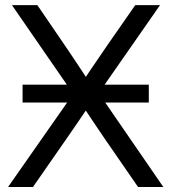

<svg xmlns="http://www.w3.org/2000/svg" viewBox="-20 -748 686 768"><path d="M295.4 -404.8V-339.8L27.8 -727.5H129.4L236.8 -570.3Q284.7 -500 330.6 -429.7H316.4L336.9 -460.9Q379.9 -524.9 411.6 -570.3L521 -727.5H620.1L352.5 -343.3V-408.2L633.3 0H532.2L402.8 -187.5Q388.7 -208 375 -228.3Q361.3 -248.5 347.7 -269L313.5 -320.3H333L298.3 -269Q270.5 -228.5 242.2 -187.5L111.8 0H12.2ZM70.3 -409.2H575.2V-337.9H70.3Z"/></svg>

Font: Intratopia Thin
Style: Regular
Weight: 100
Designer: Rasmus Andersson
Foundry: rsms
Version: Version 3.000;Glyphs 3.2.3 (3260)